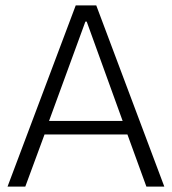

<svg xmlns="http://www.w3.org/2000/svg" viewBox="-20 -687 632 707"><path d="M144 -191.9 73.2 0H7.8L258.8 -667H334.5L585 0H519L449.2 -191.9ZM294.4 -607.4 160.6 -241.7H431.6L299.3 -607.4Z"/></svg>

Font: Estedad-FD Light
Style: Regular
Weight: 300
Designer: Amin Abedi
Version: Version 7.3